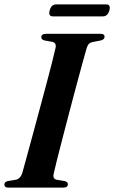

<svg xmlns="http://www.w3.org/2000/svg" viewBox="-22 -854 520 874"><path d="M222.5 -63.5Q216.5 -39.5 237 -35.5L273 -29.5Q287 -25.5 287 -15.5Q287 0 265.5 0H16.5Q-2 0 -2 -13.5Q-2.5 -26 14 -30L50.5 -36Q70.5 -40 79.5 -66.5Q85.5 -88 97.5 -132Q109.5 -176 125 -233Q140.5 -290 157 -351.5Q173.5 -413 188.8 -470Q204 -527 215.2 -571Q226.5 -615 231 -636.5Q235.5 -659 216 -663.5L180 -670Q166 -674 166 -684.5Q166 -700 189 -700H436.5Q454 -700 454 -687Q454 -674.5 437.5 -670L399 -662.5Q388.5 -660 382.8 -654.5Q377 -649 372.5 -635Q366 -613 353.5 -567.2Q341 -521.5 325.2 -462.8Q309.5 -404 293 -341.2Q276.5 -278.5 261.8 -221.5Q247 -164.5 236.5 -122.5Q226 -80.5 222.5 -63.5ZM204 -806.5Q211.5 -834 233.5 -834H461.5Q483 -834 476 -807Q468.5 -779.5 446.5 -779.5H218.5Q197 -779.5 204 -806.5Z"/></svg>

Font: Fraunces 72pt SemiBold
Style: Italic
Weight: 600
Italic angle: -16°
Version: Version 1.000;[b76b70a41]